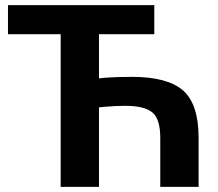

<svg xmlns="http://www.w3.org/2000/svg" viewBox="-20 -731 851 751"><path d="M606.9 0V-191.4Q606.9 -266.6 575.1 -291.9Q543.2 -317.1 470.2 -317.1Q433.3 -317.1 391.1 -313.5Q348.9 -309.8 292.2 -298.3V-411.1Q348.1 -423.6 391.8 -427Q435.5 -430.4 496.1 -430.4Q635 -430.4 695.9 -377.2Q756.8 -324 756.8 -191.7V0ZM11.2 -597.2V-710.9H583.5V-597.2H367.2V0H217.3V-597.2Z"/></svg>

Font: RobotoFlex
Style: Regular
Weight: 400
Designer: Berlow after Robertson
Foundry: Google
Version: Version 2.136